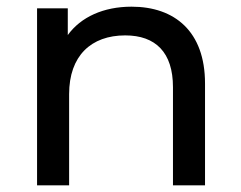

<svg xmlns="http://www.w3.org/2000/svg" viewBox="-20 -555 721 575"><path d="M374 -535C290 -535 222 -504 183 -450V-530H91V0H187V-273C187 -388 253 -449 355 -449C446 -449 498 -398 498 -294V0H594V-305C594 -461 503 -535 374 -535Z"/></svg>

Font: AWKNG-Font Medium
Style: Regular
Weight: 500
Designer: Awakening Church
Foundry: Awakening Church
Version: Version 1.700;PS 001.700;hotconv 1.0.88;makeotf.lib2.5.64775